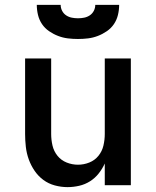

<svg xmlns="http://www.w3.org/2000/svg" viewBox="-20 -760 640 788"><path d="M257 8Q231 8 205 1Q179 -6 158 -21.5Q137 -37 122 -59Q107 -81 98 -106Q89 -131 86 -157.5Q83 -184 83 -210V-520H190V-210Q190 -186 195.5 -162.5Q201 -139 216 -120.5Q231 -102 253.5 -93Q276 -84 300 -84Q324 -84 346.5 -93Q369 -102 384 -120.5Q399 -139 404.5 -162.5Q410 -186 410 -210V-520H517V0H410V-89Q400 -67 385 -48Q370 -29 349.5 -16Q329 -3 305 2.5Q281 8 257 8ZM300 -600Q279 -600 258.5 -602.5Q238 -605 218.5 -612.5Q199 -620 181.5 -632Q164 -644 152.5 -661Q141 -678 136 -698.5Q131 -719 131 -740H229Q229 -727 235 -715.5Q241 -704 251.5 -697Q262 -690 274.5 -687.5Q287 -685 300 -685Q313 -685 325.5 -687.5Q338 -690 348.5 -697Q359 -704 365 -715.5Q371 -727 371 -740H469Q469 -719 464 -698.5Q459 -678 447.5 -661Q436 -644 418.5 -632Q401 -620 381.5 -612.5Q362 -605 341.5 -602.5Q321 -600 300 -600Z"/></svg>

Font: Iosevka Custom SmBdEx
Style: Regular
Weight: 600
Width: 7
Monospace: yes
Designer: Belleve Invis
Foundry: Belleve Invis
Version: Version 11.2.4; ttfautohint (v1.8.4)